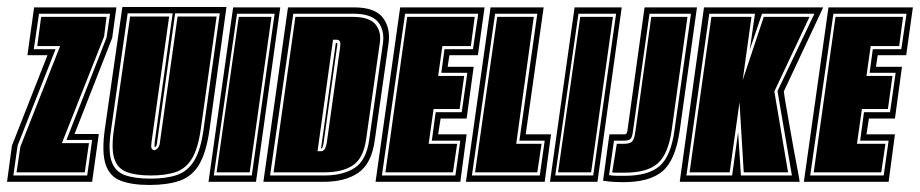

<svg xmlns="http://www.w3.org/2000/svg" viewBox="-53 -517 2616 546"><path d="M-33 0 -19 -103 82 -360H25L44 -496H278L266 -409L159 -136H228L209 0ZM-15 -18H195L209 -119H136L250 -410L260 -478H58L43 -377H105L-3 -103ZM-6 -27 5 -100 118 -386H53L64 -469H250L243 -413L123 -110H200L188 -27Z M372 9Q322 9 290.5 -3Q259 -15 247.5 -49Q236 -83 245 -149L295 -497H591L543 -150Q534 -84 513.5 -49.5Q493 -15 458 -3Q423 9 372 9ZM375 -9Q420 -9 450.5 -19.5Q481 -30 499.5 -60.5Q518 -91 526 -150L572 -479H445L394 -114Q393 -99 387 -99Q386 -99 387 -114L438 -479H310L263 -149Q254 -91 263.5 -60.5Q273 -30 301 -19.5Q329 -9 375 -9ZM376 -18Q333 -18 307 -28Q281 -38 272 -66Q263 -94 271 -149L317 -470H428L378 -114Q377 -107 377 -102Q377 -97 378 -95Q381 -90 386 -90Q390 -90 395 -95Q401 -101 402 -114L452 -470H563L518 -150Q510 -94 492.5 -65.5Q475 -37 446 -27.5Q417 -18 376 -18Z M540 0 610 -496H744L675 0ZM555 -18H663L728 -478H621ZM563 -27 626 -469H719L657 -27Z M696 0 766 -496H954Q1013 -496 1035.5 -467Q1058 -438 1052 -394L1013 -120Q1004 -52 966.5 -26Q929 0 868 0ZM715 -18H870Q922 -18 955.5 -39.5Q989 -61 997 -120L1036 -394Q1041 -431 1022 -454.5Q1003 -478 952 -478H781ZM725 -27 787 -469H950Q997 -469 1014.5 -448Q1032 -427 1027 -394L988 -120Q980 -66 950 -46.5Q920 -27 871 -27ZM850 -87H861Q865 -87 870 -92Q873 -97 876 -109L914 -381Q916 -396 913 -400Q910 -404 905 -404H894ZM860 -95 902 -395H904Q908 -395 905 -381L867 -109Q864 -95 862 -95Z M1015 0 1085 -496H1325L1306 -360H1225L1220 -327H1294L1274 -180H1200L1193 -135H1274L1256 0ZM1033 -18H1242L1256 -117H1175L1186 -198H1260L1276 -310H1202L1211 -377H1292L1307 -478H1099ZM1043 -27 1105 -469H1297L1286 -386H1205L1193 -301H1267L1254 -207H1180L1166 -108H1247L1235 -27Z M1272 0 1342 -496H1493L1442 -135H1514L1496 0ZM1289 -18H1482L1496 -117H1424L1475 -478H1355ZM1298 -27 1361 -469H1465L1415 -108H1487L1475 -27Z M1511 0 1581 -496H1715L1646 0ZM1526 -18H1634L1699 -478H1592ZM1534 -27 1597 -469H1690L1628 -27Z M1720 1Q1714 1 1698 0.5Q1682 0 1662 -3L1680 -135H1723Q1730 -135 1731 -144L1780 -496H1929L1880 -146Q1868 -62 1831.5 -30.5Q1795 1 1720 1ZM1704 -17H1723Q1791 -17 1823 -45Q1855 -73 1865 -146L1912 -478H1794L1747 -144Q1745 -127 1740 -122Q1735 -117 1721 -117H1693L1679 -19Q1685 -18 1691 -17.5Q1697 -17 1704 -17ZM1706 -26Q1700 -26 1695.5 -26Q1691 -26 1688 -27L1701 -108H1720Q1738 -108 1744.5 -114.5Q1751 -121 1754 -144L1799 -469H1902L1857 -146Q1847 -78 1817 -52Q1787 -26 1724 -26Z M1880 0 1949 -496H2288L2176 -257Q2177 -247 2181.5 -221Q2186 -195 2192 -161Q2198 -127 2204 -93.5Q2210 -60 2215 -34.5Q2220 -9 2221 0ZM1899 -18H2029L2046 -141L2054 -18H2199L2158 -258L2263 -478H2114L2079 -375L2094 -478H1964ZM1908 -27 1970 -469H2084L2059 -289L2119 -469H2249L2149 -257L2188 -27H2062L2050 -226L2022 -27Z M2233 0 2303 -496H2543L2524 -360H2443L2438 -327H2512L2492 -180H2418L2411 -135H2492L2474 0ZM2251 -18H2460L2474 -117H2393L2404 -198H2478L2494 -310H2420L2429 -377H2510L2525 -478H2317ZM2261 -27 2323 -469H2515L2504 -386H2423L2411 -301H2485L2472 -207H2398L2384 -108H2465L2453 -27Z"/></svg>

Font: Alumni Sans Collegiate One SC
Style: Italic
Weight: 400
Italic angle: -8°
Designer: Robert E. Leuschke
Foundry: Robert E. Leuschke
Version: Version 1.100